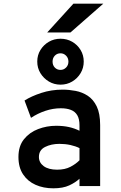

<svg xmlns="http://www.w3.org/2000/svg" viewBox="-20 -1009 656 1041"><path d="M269 12Q215.5 12 172.8 -7Q130 -26 105 -63.8Q80 -101.5 80 -158Q80 -217 110 -254.2Q140 -291.5 186.8 -309.2Q233.5 -327 284 -327Q323 -327 353.5 -320.2Q384 -313.5 411 -300V-330Q411 -364 399 -384.2Q387 -404.5 364.2 -413.2Q341.5 -422 310 -422Q267.5 -422 225.8 -408Q184 -394 148 -370L113 -464Q150 -487.5 204 -505.2Q258 -523 320 -523Q354 -523 389.8 -516.2Q425.5 -509.5 455.8 -489.8Q486 -470 504.5 -431.8Q523 -393.5 523 -331V0H411V-40Q390 -20 355.8 -4Q321.5 12 269 12ZM290 -89Q332 -89 361.8 -104.5Q391.5 -120 411 -140V-206Q390 -216.5 361.8 -222.8Q333.5 -229 302 -229Q258 -229 224.5 -212.2Q191 -195.5 191 -158Q191 -127.5 217 -108.2Q243 -89 290 -89ZM308.2 -550Q273.5 -550 245 -567Q216.5 -584 199.2 -612.2Q182 -640.5 182 -675.2Q182 -710 199.2 -738Q216.5 -766 245 -782.5Q273.5 -799 308.2 -799Q343 -799 371.4 -782.6Q399.9 -766.2 416.9 -738.1Q434 -710 434 -675.2Q434 -640.5 416.9 -612.2Q399.9 -583.8 371.4 -566.9Q343 -550 308.2 -550ZM308 -630Q325.5 -630 338.2 -642.7Q351 -655.4 351 -674.9Q351 -694.5 338.2 -707.2Q325.5 -720 308 -720Q289.5 -720 277.2 -707.2Q265 -694.5 265 -674.9Q265 -655.4 277.2 -642.7Q289.5 -630 308 -630ZM236 -833 378 -989H540L362 -833Z"/></svg>

Font: Overpass Mono Light
Style: Regular
Weight: 300
Monospace: yes
Designer: Delve Withrington, Dave Bailey
Foundry: Delve Fonts LLC
Version: Version 4.000